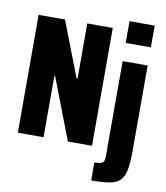

<svg xmlns="http://www.w3.org/2000/svg" viewBox="-99 -825 956 1104"><g transform="rotate(10 379.0 -273.0)"><path d="M46 0V-688H200L324 -367H330V-688H479V0H338L201 -357H196V0ZM567 -616V-743H714V-616ZM509 197V92Q538 92 550.5 86.5Q563 81 565.5 69Q568 57 568 40V-510H714V-15Q714 58 705.5 100.5Q697 143 675 163.5Q653 184 612.5 190.5Q572 197 509 197Z"/></g></svg>

Font: Saira Condensed ExtraBold
Style: Regular
Weight: 800
Width: 3
Designer: Hector Gatti with collaboration of the Omnibus-Type team
Foundry: Omnibus-Type
Version: Version 1.101